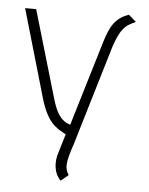

<svg xmlns="http://www.w3.org/2000/svg" viewBox="-52 -554 619 795"><g transform="rotate(5 258.0 -156.5)"><path d="M21 -501 129 -129C159 -33 194 -17 234 5L212 78C195 127 203 172 230 198L261 172C243 145 244 121 271 42L396 -376C425 -462 450 -468 483 -484L452 -511C392 -492 373 -447 355 -388L249 -36C209 -49 190 -81 173 -140L67 -501Z"/></g></svg>

Font: Advent Pro
Style: Light
Weight: 300
Designer: Andreas Kalpakidis
Foundry: Andreas Kalpakidis
Version: Version 2.002 2007